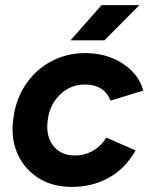

<svg xmlns="http://www.w3.org/2000/svg" viewBox="-20 -720 591 752"><path d="M262 12Q186 12 132.5 -21.5Q79 -55 52 -110.5Q25 -166 30 -234Q36 -317 74.5 -379.5Q113 -442 175.5 -477Q238 -512 313 -512Q371 -512 418 -493Q465 -474 497.5 -441Q530 -408 541 -365L413 -326Q401 -357 375.5 -373Q350 -389 313 -389Q274 -389 242.5 -370.5Q211 -352 190.5 -319Q170 -286 166 -241Q162 -205 173.5 -175.5Q185 -146 210.5 -128.5Q236 -111 274 -111Q313 -111 345.5 -130.5Q378 -150 396 -181L511 -131Q471 -60 406.5 -24Q342 12 262 12ZM256 -562 378 -700H526L389 -562Z"/></svg>

Font: Figtree
Style: Bold Italic
Weight: 700
Italic angle: -9.5°
Foundry: Erik Kennedy
Version: Version 2.001;gftools[0.9.30]